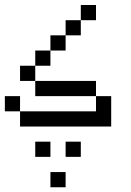

<svg xmlns="http://www.w3.org/2000/svg" viewBox="-20 -708 540 790"><path d="M250 62.5V0H187.5V62.5ZM187.5 -62.5V-125H125V-62.5ZM312.5 -62.5V-125H250V-62.5ZM375 -625V-687.5H312.5V-625H250V-562.5H187.5V-500H125V-437.5H62.5V-375H125V-312.5H375V-250H62.5V-187.5H437.5Q437.5 -187.5 437.5 -312.5H375V-375H125V-437.5H187.5V-500H250V-562.5H312.5V-625ZM62.5 -250V-312.5H0V-250Z"/></svg>

Font: BFUnifontExMono
Style: Regular
Weight: 500
Version: Version 15.0.06